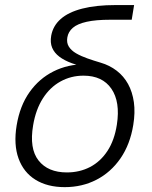

<svg xmlns="http://www.w3.org/2000/svg" viewBox="-20 -748 617 778"><path d="M242.2 10.3Q172.4 10.3 124 -19.5Q75.7 -49.3 55.2 -105.7Q34.7 -162.1 47.4 -239.7Q60.5 -319.3 99.6 -374.5Q138.7 -429.7 196.8 -458.7Q254.9 -487.8 324.7 -487.8L339.8 -472.7Q301.3 -481 271 -491.9Q240.7 -502.9 220.5 -518.3Q200.2 -533.7 191.4 -554.4Q182.6 -575.2 187.5 -603.5Q194.8 -643.6 226.1 -671.1Q257.3 -698.7 313.2 -713.1Q369.1 -727.5 449.2 -727.5H523.4L513.7 -668H426.3Q368.2 -668 331.1 -659.7Q293.9 -651.4 275.4 -635.5Q256.8 -619.6 252.9 -596.7Q249 -575.2 258.8 -559.3Q268.6 -543.5 288.3 -532Q308.1 -520.5 333.7 -511.5Q359.4 -502.4 387.7 -494.1Q424.3 -483.4 452.9 -461.4Q481.4 -439.5 499 -407.5Q516.6 -375.5 522.5 -333.7Q528.3 -292 520 -241.7Q507.3 -163.1 468.3 -106.4Q429.2 -49.8 371.1 -19.8Q313 10.3 242.2 10.3ZM251 -49.3Q302.7 -49.3 345 -71.3Q387.2 -93.3 415.5 -136.5Q443.8 -179.7 453.6 -243.2Q467.8 -335.4 431.4 -388.4Q395 -441.4 318.4 -441.4Q267.6 -441.4 224.9 -417.7Q182.1 -394 153.6 -349.1Q125 -304.2 114.3 -240.7Q98.1 -146 136.2 -97.7Q174.3 -49.3 251 -49.3Z"/></svg>

Font: Inter 16pt Light
Style: Italic
Weight: 300
Italic angle: -9.3988°
Version: Version 4.001;git-66647c0bb